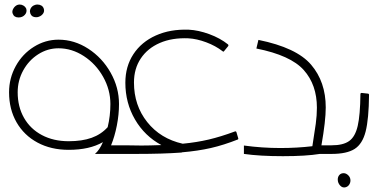

<svg xmlns="http://www.w3.org/2000/svg" viewBox="-20 -679 1648 847"><path d="M533 -38V0H399Q419 -17 434 -52Q375 -18 283 -18Q205 -18 145.5 -50Q86 -82 53 -139.5Q20 -197 20 -272Q20 -334 49.5 -387.5Q79 -441 129.5 -472.5Q180 -504 238 -504Q308 -504 369.5 -464Q431 -424 468 -358.5Q505 -293 505 -220Q505 -174 495.5 -125.5Q486 -77 470 -38ZM455 -118Q467 -168 467 -220Q467 -283 435 -340Q403 -397 350 -431.5Q297 -466 238 -466Q190 -466 148.5 -439.5Q107 -413 82.5 -368.5Q58 -324 58 -272Q58 -208 86 -159Q114 -110 165 -83Q216 -56 283 -56Q342 -56 384 -71Q426 -86 455 -118ZM145 -659Q138 -659 134 -657Q124 -654 118 -646Q112 -638 112 -628Q112 -625 114 -619Q120 -603 139 -603Q147 -603 151 -605Q163 -609 170 -619Q177 -629 173 -641Q170 -650 162.5 -654.5Q155 -659 145 -659ZM67 -659Q62 -659 56 -657Q45 -652 38.5 -640.5Q32 -629 36 -619Q42 -602 62 -602Q79 -602 89.5 -613.5Q100 -625 96 -640Q92 -649 84 -654Q76 -659 67 -659Z M1030 -64Q967 -39 910 -26Q853 -13 782 -7V-6H780Q698 0 582 0H532V-38L604 -37Q638 -37 692 -39Q618 -79 575.5 -152Q533 -225 533 -314Q533 -386 568.5 -440Q604 -494 667.5 -522.5Q731 -551 813 -548Q855 -546 903 -528.5Q951 -511 986 -483Q989 -480 987 -476L969 -454Q966 -449 962 -453Q931 -477 889.5 -492.5Q848 -508 811 -510Q739 -513 685 -489.5Q631 -466 601 -421Q571 -376 571 -315Q571 -214 629.5 -140.5Q688 -67 786 -45Q848 -51 901 -63.5Q954 -76 1016 -99Q1021 -101 1023 -96L1031 -69Q1032 -66 1030 -64Z M1443 -38V0H1391Q1330 10 1228 10Q1126 10 1056 0V-37Q1136 -26 1217 -26Q1290 -26 1358 -34Q1368 -96 1373 -133Q1378 -170 1378 -204Q1378 -305 1320 -370Q1262 -435 1111 -465L1120 -503Q1288 -469 1352.5 -393.5Q1417 -318 1417 -205Q1417 -146 1398 -38Z M1576 -269 1603 -266Q1605 -266 1606.5 -264.5Q1608 -263 1608 -261Q1607 -154 1593 -99Q1579 -44 1544.5 -22Q1510 0 1443 0V-38Q1494 -38 1520.5 -57Q1547 -76 1558 -123.5Q1569 -171 1570 -264Q1570 -269 1576 -269ZM1526 117Q1526 104 1516.5 94.5Q1507 85 1496 85Q1484 85 1477 93Q1470 101 1470 113Q1470 128 1480.5 139.5Q1491 151 1505 147Q1515 144 1520.5 135.5Q1526 127 1526 117Z"/></svg>

Font: Vibes
Style: Regular
Weight: 400
Designer: AbdElmomen Kadhim
Version: Version 1.100